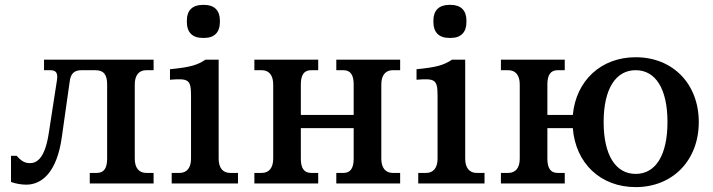

<svg xmlns="http://www.w3.org/2000/svg" viewBox="-20 -750 2915 785"><path d="M160 -506V-463H185C210 -463 217 -451 213 -423L179 -203C163 -100 129 -83 102 -83C76 -83 62 -98 48 -113H25V-6C44 1 68 5 87 5C151 5 213 -45 233 -191L265 -417C269 -448 282 -463 314 -463H370C406 -463 418 -442 418 -405V-101C418 -64 406 -43 376 -43H347V0H608V-43H578C548 -43 531 -64 531 -101V-405C531 -442 548 -463 578 -463H608V-506Z M874 -101V-506H820C787 -484 758 -475 675 -467V-424C751 -430 761 -425 761 -358V-101C761 -64 744 -43 714 -43H682V0H953V-43H921C891 -43 874 -64 874 -101ZM744 -659C744 -618 767 -595 808 -595H816C856 -595 879 -618 879 -659V-667C879 -707 856 -730 816 -730H808C767 -730 744 -707 744 -667Z M1210 -101V-226H1426V-101C1426 -64 1414 -43 1384 -43H1355V0H1616V-43H1586C1556 -43 1539 -64 1539 -101V-405C1539 -442 1556 -463 1586 -463H1616V-506H1355V-463H1384C1414 -463 1426 -442 1426 -405V-280H1210V-405C1210 -442 1222 -463 1252 -463H1281V-506H1020V-463H1050C1080 -463 1097 -442 1097 -405V-101C1097 -64 1080 -43 1050 -43H1020V0H1281V-43H1252C1222 -43 1210 -64 1210 -101Z M1882 -101V-506H1828C1795 -484 1766 -475 1683 -467V-424C1759 -430 1769 -425 1769 -358V-101C1769 -64 1752 -43 1722 -43H1690V0H1961V-43H1929C1899 -43 1882 -64 1882 -101ZM1752 -659C1752 -618 1775 -595 1816 -595H1824C1864 -595 1887 -618 1887 -659V-667C1887 -707 1864 -730 1824 -730H1816C1775 -730 1752 -707 1752 -667Z M2218 -101V-226H2322C2333 -83 2435 15 2579 15C2731 15 2837 -95 2837 -251C2837 -407 2731 -516 2579 -516C2437 -516 2335 -420 2322 -280H2218V-405C2218 -442 2230 -463 2260 -463H2289V-506H2028V-463H2058C2088 -463 2105 -442 2105 -405V-101C2105 -64 2088 -43 2058 -43H2028V0H2289V-43H2260C2230 -43 2218 -64 2218 -101ZM2448 -251C2448 -386 2497 -463 2579 -463C2661 -463 2709 -386 2709 -251C2709 -116 2661 -39 2579 -39C2497 -39 2448 -116 2448 -251Z"/></svg>

Font: LT Superior Serif Semibold
Style: Regular
Weight: 600
Designer: Daniel Lyons
Foundry: LyonsType
Version: Version 2.120;FEAKit 1.0